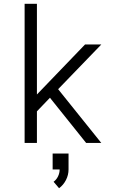

<svg xmlns="http://www.w3.org/2000/svg" viewBox="-20 -755 640 1014"><path d="M110 0V-735H175V-256L429 -520H515L287 -284L515 0H435L250 -231L244 -239L175 -167V0ZM292 239 263 205Q278 194 286.5 176.5Q295 159 295 140H258V56H342V140Q342 169 328.5 195.5Q315 222 292 239Z"/></svg>

Font: Iosevka SS04 Light Extended
Style: Regular
Weight: 300
Width: 7
Monospace: yes
Designer: Belleve Invis
Foundry: Belleve Invis
Version: Version 19.0.0; ttfautohint (v1.8.4)